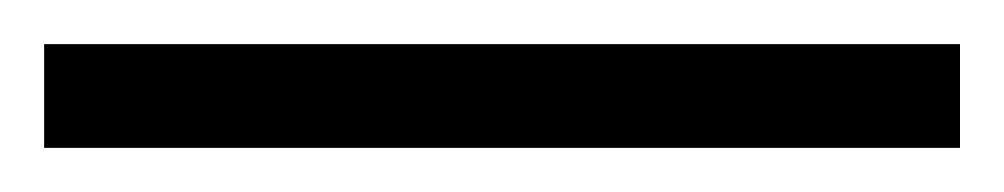

<svg xmlns="http://www.w3.org/2000/svg" viewBox="-22 70 455 87"><path d="M413 90V137H-2V90Z"/></svg>

Font: Noto Sans Oriya Medium
Style: Regular
Weight: 500
Version: Version 2.003